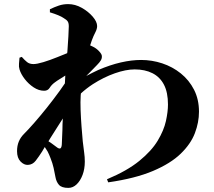

<svg xmlns="http://www.w3.org/2000/svg" viewBox="-20 -849 1040 935"><path d="M246 -447Q231 -436 222 -421.5Q213 -407 195 -407Q169 -407 144 -423.5Q119 -440 100.5 -464Q82 -488 75 -511Q71 -524 72.5 -539Q74 -554 75 -568L86 -572Q100 -556 112 -546.5Q124 -537 143 -537Q160 -537 191.5 -546.5Q223 -556 260 -571Q284 -580 307 -590Q307 -593 308 -596Q311 -638 313 -671.5Q315 -705 315 -721Q315 -737 309.5 -745Q304 -753 290 -761Q280 -768 263 -775Q246 -782 223 -789V-804Q246 -815 267 -822Q288 -829 312 -829Q346 -829 378 -811Q410 -793 431.5 -768Q453 -743 453 -722Q453 -708 444 -691Q435 -674 427 -652Q423 -642 419 -628Q425 -626 432 -622Q449 -614 462.5 -599.5Q476 -585 476 -576Q477 -565 471 -555Q465 -545 453 -533Q437 -517 416 -495Q408 -487 400 -479Q430 -495 458 -508Q516 -533 568.5 -545Q621 -557 667 -557Q720 -557 770 -540.5Q820 -524 860.5 -491.5Q901 -459 925 -412Q949 -365 949 -305Q949 -253 929 -200.5Q909 -148 860 -100.5Q811 -53 725 -16.5Q639 20 507 39L501 24Q599 -17 658.5 -65.5Q718 -114 748 -164Q778 -214 788 -259.5Q798 -305 798 -340Q798 -399 778.5 -436.5Q759 -474 722.5 -492.5Q686 -511 636 -511Q593 -511 539 -492Q485 -473 432 -439Q400 -418 374 -394Q373 -389 373 -385Q371 -353 372.5 -313Q374 -273 377 -233Q380 -193 383 -161Q387 -125 390 -105Q393 -85 393 -62Q393 -26 382 3Q371 32 353 49Q335 66 313 66Q280 66 267 51Q254 36 250 13Q246 -9 241 -31.5Q236 -54 226 -79Q220 -95 212 -111Q205 -122 198 -133Q192 -122 185 -111Q169 -86 154 -66.5Q139 -47 116 -46Q97 -45 80 -62.5Q63 -80 63 -113Q63 -139 71.5 -159.5Q80 -180 96 -196Q117 -217 146 -250Q175 -283 207 -323Q239 -363 271 -407Q283 -425 296 -443Q297 -461 298 -481Q287 -474 276 -467Q256 -455 246 -447ZM216 -161Q224 -156 231 -151Q247 -140 254 -134Q266 -124 273 -126Q280 -129 281 -146Q282 -172 284 -218Q284 -244 286 -272Q274 -254 263 -236Q244 -206 225 -176Q221 -169 216 -161Z"/></svg>

Font: Early Summer Mincho Heavy
Style: Regular
Weight: 900
Designer: GuiWonder
Version: Version 1.002